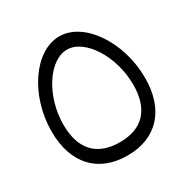

<svg xmlns="http://www.w3.org/2000/svg" viewBox="-150 -798 876 901"><g transform="rotate(-30 288.0 -347.5)"><path d="M289 -25C447 -25 541 -128 541 -300C541 -496 422 -670 289 -670C155 -670 35 -496 35 -300C35 -128 129 -25 289 -25ZM289 -97C165 -97 99 -167 99 -300C99 -457 193 -598 289 -598C384 -598 477 -457 477 -300C477 -167 411 -97 289 -97Z"/></g></svg>

Font: UULA Sans
Style: Regular
Weight: 400
Designer: Mohamed Gaber, Laura Garcia Mut
Foundry: Kief Type Foundry
Version: Version 3.006;hotconv 1.0.109;makeotfexe 2.5.65596